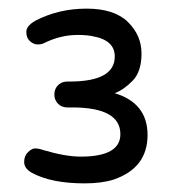

<svg xmlns="http://www.w3.org/2000/svg" viewBox="-20 -870 410 445"><path d="M141 -681Q246 -681 246 -739Q246 -777 195 -786Q181 -789 160 -789Q120 -789 82 -770Q76 -767 67 -767Q58 -767 49.5 -774.5Q41 -782 41 -796Q41 -810 62 -822Q116 -850 180.5 -850Q245 -850 276.5 -819Q308 -788 308 -746Q308 -704 287.5 -683Q267 -662 246 -654Q322 -631 322 -557Q322 -481 244 -454Q216 -445 176 -445Q98 -445 53 -470Q36 -480 36 -494.5Q36 -509 45 -517.5Q54 -526 61 -526Q70 -526 81 -522Q132 -507 167 -507Q259 -507 259 -559Q259 -621 147 -621H136Q123 -621 114.5 -629.5Q106 -638 106 -651Q106 -664 114.5 -672.5Q123 -681 136 -681Z"/></svg>

Font: Varela Round
Style: Regular
Weight: 400
Designer: Joe Prince
Foundry: Joe Prince
Version: Version 1.000